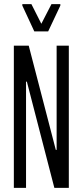

<svg xmlns="http://www.w3.org/2000/svg" viewBox="-20 -909 400 929"><path d="M47 0V-688H119L250 -184H254V-688H313V0H243L110 -514H106V0ZM146 -757 88 -882V-889H132L180 -794L229 -889H272V-882L213 -757Z"/></svg>

Font: Saira Ultra Condensed
Style: Regular
Weight: 400
Width: 1
Designer: Hector Gatti with collaboration of the Omnibus-Type team
Foundry: Omnibus-Type
Version: Version 1.001; ttfautohint (v1.8)